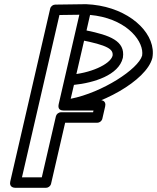

<svg xmlns="http://www.w3.org/2000/svg" viewBox="-20 -872 750 917"><path d="M410.1 -800.7C421.9 -799.6 428.9 -798.7 438.5 -797.2C593.8 -772.6 669.1 -670.5 658.8 -606.4C640.7 -542.2 468.7 -429.9 317.7 -400.3L333.2 -466.6C427.9 -476.3 546.9 -512.8 566.6 -595.2C566.7 -595.8 566.9 -596.7 567 -597.2C579.2 -677.2 502.4 -704 393.2 -726.5ZM391.5 -852C380.9 -852.4 368.8 -844.8 366.1 -832.5L338.7 -712.6C335.4 -697.8 345.4 -685 358.4 -682.5C498.8 -655.4 521.6 -636.1 517.7 -605.8C506.2 -563.7 408.5 -520.9 311.5 -515C301.1 -514.3 291.2 -506.5 288.7 -495.7L260.6 -375.7C251.7 -337.8 287.7 -345.1 287.7 -345.1C456.1 -363.7 679.2 -485.8 707.5 -594.7C707.6 -595.2 707.8 -596 707.9 -596.6C726.7 -702 618.2 -816.2 454.7 -845.2C434.5 -848.7 413.4 -851.1 391.5 -852ZM358.9 -801.6 260.3 -374.6C258.9 -368.6 255.3 -344 284.7 -344H426.5L424.5 -335.7H271.2C259.4 -335.7 249.3 -326.8 246.9 -316.3L179.6 -25H84.9L263.9 -800.3ZM414.8 -821.4C422.1 -853 393.7 -852 390.1 -852L243.6 -850C233.3 -849.9 222.3 -842.2 219.6 -830.6L29.1 -5.6C22.5 23 47.4 25 53.5 25H199.5C210.3 25 221.2 17.2 223.9 5.6L291.1 -285.7H444.4C455.2 -285.7 466.1 -293.5 468.8 -305L482.2 -363.4C488.9 -392 464 -394 457.9 -394H316.1Z"/></svg>

Font: Stormning Aesir
Style: Regular
Weight: 400
Designer: Robert Jablonski, Mew Too
Foundry: Cannot Into Space Fonts
Version: Version 0.90